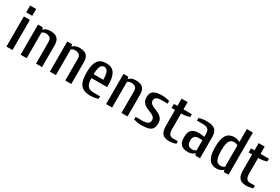

<svg xmlns="http://www.w3.org/2000/svg" viewBox="75 -1723 4024 2757"><g transform="rotate(30 2087.0 -345.0)"><path d="M70 0V-500H170V0ZM70 -567V-680H170V-567Z M305 0V-500H383L392 -470H397Q415 -488 442.5 -499Q470 -510 505 -510Q551 -510 586 -497.5Q621 -485 640.5 -451.5Q660 -418 660 -357V0H560V-357Q560 -410 533.5 -428.5Q507 -447 470 -447Q451 -447 433 -441Q415 -435 405 -427V0Z M790 0V-500H868L877 -470H882Q900 -488 927.5 -499Q955 -510 990 -510Q1036 -510 1071 -497.5Q1106 -485 1125.5 -451.5Q1145 -418 1145 -357V0H1045V-357Q1045 -410 1018.5 -428.5Q992 -447 955 -447Q936 -447 918 -441Q900 -435 890 -427V0Z M1468 10Q1393 10 1345.5 -14Q1298 -38 1275.5 -95Q1253 -152 1253 -250Q1253 -348 1274 -405Q1295 -462 1335 -486Q1375 -510 1433 -510Q1492 -510 1532 -486Q1572 -462 1592.5 -405Q1613 -348 1613 -250V-218H1353Q1353 -125 1385 -89Q1417 -53 1488 -53H1592V-10Q1570 -3 1535.5 3.5Q1501 10 1468 10ZM1353 -282H1513Q1513 -349 1502 -385.5Q1491 -422 1473 -437Q1455 -452 1433 -452Q1412 -452 1393.5 -437Q1375 -422 1364 -385.5Q1353 -349 1353 -282Z M1722 0V-500H1800L1809 -470H1814Q1832 -488 1859.5 -499Q1887 -510 1922 -510Q1968 -510 2003 -497.5Q2038 -485 2057.5 -451.5Q2077 -418 2077 -357V0H1977V-357Q1977 -410 1950.5 -428.5Q1924 -447 1887 -447Q1868 -447 1850 -441Q1832 -435 1822 -427V0Z M2305 10Q2273 10 2239 3.5Q2205 -3 2182 -10V-53H2285Q2349 -53 2379.5 -70.5Q2410 -88 2410 -130Q2410 -159 2393 -176.5Q2376 -194 2349.5 -206Q2323 -218 2292.5 -230Q2262 -242 2235.5 -259.5Q2209 -277 2192 -305Q2175 -333 2175 -377Q2175 -454 2222 -482Q2269 -510 2360 -510Q2393 -510 2427.5 -504Q2462 -498 2484 -490V-447H2380Q2332 -447 2303.5 -431Q2275 -415 2275 -380Q2275 -351 2292 -333.5Q2309 -316 2335.5 -304Q2362 -292 2392.5 -280Q2423 -268 2449.5 -250.5Q2476 -233 2493 -205.5Q2510 -178 2510 -133Q2510 -77 2488.5 -45.5Q2467 -14 2421.5 -2Q2376 10 2305 10Z M2767 10Q2727 10 2694 -3.5Q2661 -17 2641.5 -53.5Q2622 -90 2622 -160V-422H2564V-490H2622V-610H2722V-490H2861V-442Q2839 -435 2804.5 -428.5Q2770 -422 2737 -422H2722V-160Q2722 -117 2733 -94Q2744 -71 2760 -62Q2776 -53 2791 -53H2881V-10Q2869 -5 2848 -0.5Q2827 4 2805.5 7Q2784 10 2767 10Z M3081 10Q3037 10 3003 -3Q2969 -16 2949 -50.5Q2929 -85 2929 -150Q2929 -214 2949 -247.5Q2969 -281 3004 -294Q3039 -307 3084 -307Q3107 -307 3132.5 -304Q3158 -301 3179 -297V-340Q3179 -405 3151 -426Q3123 -447 3071 -447H2971V-490Q2994 -498 3027.5 -504Q3061 -510 3091 -510Q3154 -510 3195.5 -496.5Q3237 -483 3258 -446.5Q3279 -410 3279 -340V0H3201L3193 -30H3188Q3170 -12 3142.5 -1Q3115 10 3081 10ZM3114 -53Q3133 -53 3151.5 -59.5Q3170 -66 3179 -73V-243H3114Q3092 -243 3072.5 -235Q3053 -227 3041 -207Q3029 -187 3029 -150Q3029 -112 3041 -91Q3053 -70 3072.5 -61.5Q3092 -53 3114 -53Z M3554 10Q3503 10 3465.5 -14Q3428 -38 3407.5 -95Q3387 -152 3387 -250Q3387 -348 3407.5 -405Q3428 -462 3466 -486Q3504 -510 3557 -510Q3586 -510 3609 -503Q3632 -496 3652 -485V-700H3752V0H3674L3666 -30H3661Q3643 -12 3615.5 -1Q3588 10 3554 10ZM3587 -53Q3606 -53 3623.5 -59.5Q3641 -66 3652 -73V-427Q3643 -435 3624.5 -441Q3606 -447 3587 -447Q3558 -447 3535 -430.5Q3512 -414 3499.5 -371Q3487 -328 3487 -250Q3487 -172 3499.5 -129Q3512 -86 3535 -69.5Q3558 -53 3587 -53Z M4045 10Q4005 10 3972 -3.5Q3939 -17 3919.5 -53.5Q3900 -90 3900 -160V-422H3842V-490H3900V-610H4000V-490H4139V-442Q4117 -435 4082.5 -428.5Q4048 -422 4015 -422H4000V-160Q4000 -117 4011 -94Q4022 -71 4038 -62Q4054 -53 4069 -53H4159V-10Q4147 -5 4126 -0.5Q4105 4 4083.5 7Q4062 10 4045 10Z"/></g></svg>

Font: Cuprum Medium
Style: Regular
Weight: 500
Designer: Jovanny Lemonad
Foundry: Jovanny Lemonad
Version: Version 3.000